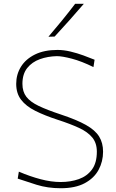

<svg xmlns="http://www.w3.org/2000/svg" viewBox="-20 -990 615 1019"><path d="M302 9Q233 9 173.8 -9.5Q114.5 -28 74 -42L80 -79Q139.5 -53.5 195.8 -38.8Q252 -24 302 -24Q355 -24 398.5 -39.5Q442 -55 468 -90.2Q494 -125.5 494 -185Q494 -230.5 470 -260Q446 -289.5 399.8 -311Q353.5 -332.5 287 -354Q216.5 -377 167.2 -401.8Q118 -426.5 92 -460.5Q66 -494.5 66 -545Q66 -595 91.2 -635.8Q116.5 -676.5 165.5 -700.8Q214.5 -725 285 -725Q318 -725 353.8 -716.5Q389.5 -708 422.8 -695.8Q456 -683.5 482 -673L476 -634Q413 -665 361.5 -678.5Q310 -692 282 -692Q233.5 -691 191.8 -676Q150 -661 124.5 -629Q99 -597 99 -545Q99 -503.5 120 -476.2Q141 -449 185.5 -427.8Q230 -406.5 301 -383Q387 -354.5 436.2 -326.8Q485.5 -299 506.2 -265.2Q527 -231.5 527 -185Q527 -132.5 503.2 -88.5Q479.5 -44.5 429.8 -17.8Q380 9 302 9ZM237 -795Q274 -838.5 309.8 -882.2Q345.5 -926 379 -970H425Q387.5 -926 348.8 -882.8Q310 -839.5 270 -796Z"/></svg>

Font: Commissioner Flair Thin
Style: Regular
Weight: 100
Designer: Kostas Bartsokas
Foundry: Kostas Bartsokas
Version: Version 1.000; ttfautohint (v1.8.3)